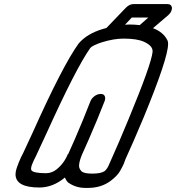

<svg xmlns="http://www.w3.org/2000/svg" viewBox="-20 -920 862 940"><path d="M585 -731Q537 -731 479 -713Q431 -697 422 -685Q353 -588 208 -268L156 -156Q144 -133 137 -115Q132 -102 132 -94Q132 -91 133 -88Q140 -72 206 -72Q235 -73 256 -90Q293 -119 312 -165L314 -166Q341 -224 385 -330L423 -425Q429 -439 443 -449.5Q457 -460 474 -460Q487 -460 492 -451Q495 -446 495 -439Q495 -434 493 -427Q474 -380 454 -330Q410 -225 381 -162Q367 -128 367 -108Q367 -95 378 -82.5Q389 -70 432 -70Q473 -70 492 -82Q506 -94 515 -117L526 -142Q557 -210 610 -338Q721 -606 727 -666V-670Q727 -696 686 -715Q652 -731 585 -731ZM592 -799Q603 -800 613 -800Q640 -800 664 -797L706 -834H625ZM729 -782Q780 -763 800 -722Q803 -717 803 -705Q803 -635 682 -342Q630 -218 594 -140L586 -118Q580 -104 567 -81.5Q554 -59 521 -34Q475 0 411 0H398Q350 0 313 -27Q303 -37 298 -51Q239 -2 173 -2Q56 -2 56 -67Q56 -81 62 -98L72 -125Q83 -152 94 -172L140 -271Q287 -599 365 -707Q406 -755 483 -778Q492 -780 501 -783Q535 -819 597 -883Q615 -900 633 -900H800Q819 -900 822 -882Q822 -874 819 -867Q815 -856 805 -847Z"/></svg>

Font: Bubblez Graffiti
Style: Italic
Weight: 400
Italic angle: -22.5°
Designer: GGBotNet
Foundry: GGBotNet
Version: 1.00